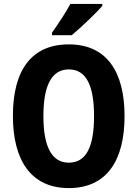

<svg xmlns="http://www.w3.org/2000/svg" viewBox="-20 -952 704 982"><path d="M503 -922V-932H340C316 -887 280 -833 246 -785V-772H347C396 -813 472 -885 503 -922ZM617 -358C617 -585 526 -725 332 -725C141 -725 46 -593 46 -359C46 -132 139 10 332 10C526 10 617 -131 617 -358ZM202 -358C202 -513 243 -597 332 -597C421 -597 461 -515 461 -358C461 -201 421 -120 332 -120C244 -120 202 -203 202 -358Z"/></svg>

Font: Noto Sans Bengali Condensed
Style: Bold
Weight: 700
Width: 3
Designer: Joana Ranito - Universal Thirst; Jelle Bosma - Monotype Design Team
Foundry: Universal Thirst ehf.
Version: Version 3.000